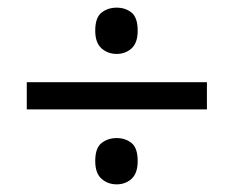

<svg xmlns="http://www.w3.org/2000/svg" viewBox="-20 -603 612 502"><path d="M285 -462Q262 -462 245.5 -476.5Q229 -491 229 -523Q229 -557 245.5 -570Q262 -583 285 -583Q308 -583 324 -570Q340 -557 340 -523Q340 -491 324 -476.5Q308 -462 285 -462ZM50 -317V-388H521V-317ZM285 -121Q262 -121 245.5 -135.5Q229 -150 229 -182Q229 -216 245.5 -229Q262 -242 285 -242Q308 -242 324 -229Q340 -216 340 -182Q340 -150 324 -135.5Q308 -121 285 -121Z"/></svg>

Font: Noto Sans Zanabazar Square
Style: Regular
Weight: 400
Version: Version 2.005; ttfautohint (v1.8.4.7-5d5b)